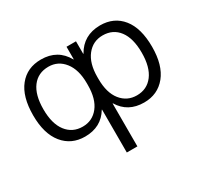

<svg xmlns="http://www.w3.org/2000/svg" viewBox="-153 -738 1230 1166"><g transform="rotate(-30 462.0 -155.0)"><path d="M499 219.7H424.8V-81.1H422.9Q368.2 9.8 254.9 9.8Q159.2 9.8 102.1 -60.5Q44.9 -130.9 44.9 -259.8Q44.9 -390.6 101.1 -460.4Q157.2 -530.3 254.9 -530.3Q372.1 -530.3 426.8 -431.6H428.7V-519.5H495.1V-431.6H497.1Q551.8 -529.3 668.9 -530.3Q766.6 -530.3 822.8 -460.4Q878.9 -390.6 878.9 -259.8Q878.9 -130.9 821.8 -60.5Q764.6 9.8 668.9 9.8Q555.7 9.8 501 -81.1H499ZM652.3 -469.7Q584 -469.7 541.5 -416Q499 -362.3 499 -266.6V-252.9Q499 -156.2 541.5 -103Q584 -49.8 652.3 -49.8Q723.6 -49.8 765.1 -104.5Q806.6 -159.2 806.6 -260.3Q806.6 -361.3 765.6 -415.5Q724.6 -469.7 652.3 -469.7ZM272.5 -49.8Q340.8 -49.8 382.8 -103Q424.8 -156.2 424.8 -252.9V-266.6Q424.8 -361.3 382.3 -415.5Q339.8 -469.7 272.5 -469.7Q199.2 -469.7 158.2 -415.5Q117.2 -361.3 117.2 -260.3Q117.2 -159.2 159.2 -104.5Q201.2 -49.8 272.5 -49.8Z"/></g></svg>

Font: Mgen+ 1c regular
Style: Regular
Weight: 400
Designer: [Source Han Sans]
Ryoko NISHIZUKA  (kana & ideographs); Paul D. Hunt (Latin, Greek & Cyrillic); Wenlong ZHANG  (bopomofo
Version: Version 1.059.20150602